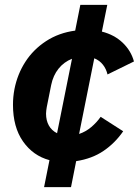

<svg xmlns="http://www.w3.org/2000/svg" viewBox="-20 -650 572 784"><path d="M160 114 182 4Q115 -14 74 -72.5Q33 -131 33 -222Q33 -239 34.5 -254.5Q36 -270 39 -286Q51 -347 83.5 -397.5Q116 -448 168 -482Q220 -516 287 -525L308 -630H418L396 -521Q447 -508 481 -475.5Q515 -443 527 -399L419 -346Q414 -368 400.5 -385.5Q387 -403 365 -412L303 -103Q330 -112 352.5 -131Q375 -150 391 -173L483 -114Q450 -66 403 -34Q356 -2 291 8L270 114ZM168 -186Q168 -158 179.5 -137.5Q191 -117 213 -106L274 -410Q241 -397 219 -369.5Q197 -342 189 -303L171 -213Q170 -206 169 -199.5Q168 -193 168 -186Z"/></svg>

Font: IBM Plex Sans
Style: Bold Italic
Weight: 700
Italic angle: -11.31°
Designer: Mike Abbink, Paul van der Laan, Pieter van Rosmalen
Foundry: Bold Monday
Version: Version 3.201